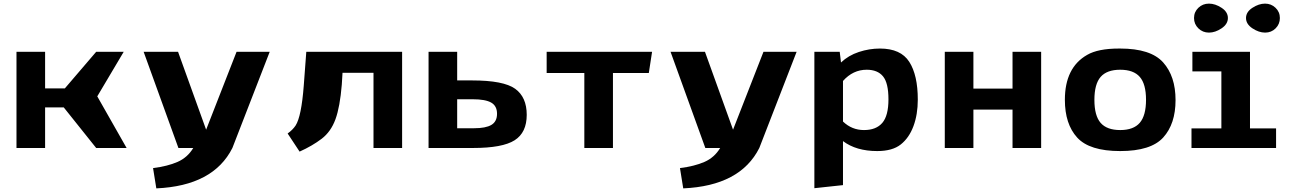

<svg xmlns="http://www.w3.org/2000/svg" viewBox="-20 -817 7212 1060"><path d="M71 0V-531H229V-329H338L511 -531H663L517 -285L679 0H511L332 -224H229V0Z M773 -531H963L1118 -101L1286 -531H1469L1263 0Q1158 209 843 223L825 111Q905 101 960 77Q1015 53 1047 0H965Z M1568 -80Q1596 -100 1612 -124Q1644 -174 1657 -344L1671 -531H2200V0H2042V-415H1871L1867 -350Q1857 -227 1832 -158.5Q1807 -90 1756 -51Q1705 -12 1634 20Z M2346 0V-531H2504V-373H2586Q2760 -373 2824 -327Q2888 -281 2888 -183Q2888 -85 2821 -42.5Q2754 0 2592 0ZM2504 -109H2597Q2662 -109 2693 -127.5Q2724 -146 2724 -189Q2724 -232 2692 -250.5Q2660 -269 2590 -269H2504Z M2998 -414V-531H3580L3562 -414H3364V0H3206V-414Z M3682 -531H3872L4027 -101L4195 -531H4378L4172 0Q4067 209 3752 223L3734 111Q3814 101 3869 77Q3924 53 3956 0H3874Z M4476 222V-531H4616L4623 -472Q4664 -511 4721.5 -530Q4779 -549 4838 -549Q4953 -549 5000 -475.5Q5047 -402 5047 -267Q5047 -185 5023 -120.5Q4999 -56 4953 -19.5Q4907 17 4823 17Q4707 17 4634 -38V205ZM4634 -146Q4683 -99 4750 -99Q4817 -99 4851 -138.5Q4885 -178 4885 -268.5Q4885 -359 4855 -395.5Q4825 -432 4765 -432Q4689 -432 4634 -370Z M5196 0V-531H5354V-328H5570V-531H5728V0H5570V-212H5354V0Z M5859 -266Q5859 -444 5982 -514Q6042 -549 6158 -549Q6161 -549 6164 -549Q6333 -549 6401.5 -472.5Q6470 -396 6470 -264.5Q6470 -133 6402 -58Q6334 17 6164.5 17Q5995 17 5927 -57.5Q5859 -132 5859 -266ZM6056.5 -392.5Q6022 -353 6022 -265.5Q6022 -178 6056.5 -138.5Q6091 -99 6164.5 -99Q6238 -99 6272.5 -139Q6307 -179 6307 -266Q6307 -353 6272.5 -392.5Q6238 -432 6164.5 -432Q6091 -432 6056.5 -392.5Z M6558 0V-108H6723V-423H6563V-531H6881V-108H7025V0ZM6596 -660.5Q6572 -684 6572 -717.5Q6572 -751 6596 -774Q6620 -797 6654.5 -797Q6689 -797 6724 -774Q6759 -751 6759 -717.5Q6759 -684 6724 -660.5Q6689 -637 6654.5 -637Q6620 -637 6596 -660.5ZM6894.5 -660.5Q6859 -684 6859 -717.5Q6859 -751 6894.5 -774Q6930 -797 6964 -797Q6998 -797 7022 -774Q7046 -751 7046 -717.5Q7046 -684 7022.5 -660.5Q6999 -637 6964.5 -637Q6930 -637 6894.5 -660.5Z"/></svg>

Font: Fix15 Mono
Style: Bold
Weight: 700
Designer: Carrois Corporate & Edenspiekermann AG
Foundry: Carrois Corporate GbR & Edenspiekermann AG
Version: Version 3.206